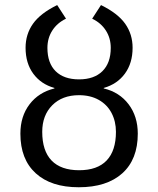

<svg xmlns="http://www.w3.org/2000/svg" viewBox="-20 -748 640 777"><path d="M299.8 -426.8Q360.8 -426.8 394.5 -460Q428.2 -493.2 428.2 -554.2Q428.2 -593.8 408.4 -624.5Q388.7 -655.3 353 -672.4L388.7 -727.5Q456.5 -694.3 486.6 -651.9Q516.6 -609.4 516.6 -554.7Q516.6 -492.7 485.6 -450.2Q454.6 -407.7 399.9 -392.1V-390.1Q463.4 -375 500.5 -325.9Q537.6 -276.9 537.6 -207Q537.6 -103 474.9 -46.6Q412.1 9.8 298.8 9.8Q186.5 9.8 124.5 -46.9Q62.5 -103.5 62.5 -207Q62.5 -277.3 99.6 -325.9Q136.7 -374.5 200.2 -390.1V-392.1Q146 -407.2 114.7 -449.7Q83.5 -492.2 83.5 -554.7Q83.5 -609.4 113.5 -651.9Q143.6 -694.3 211.4 -727.5L247.1 -672.4Q211.4 -655.3 191.7 -624.5Q171.9 -593.8 171.9 -554.2Q171.9 -492.7 205.3 -459.7Q238.8 -426.8 299.8 -426.8ZM299.8 -362.8Q231.9 -362.8 191.4 -322Q150.9 -281.2 150.9 -214.4Q150.9 -137.7 188.7 -98.4Q226.6 -59.1 300.3 -59.1Q374 -59.1 411.6 -98.6Q449.2 -138.2 449.2 -214.4Q449.2 -256.8 431.4 -290.8Q413.6 -324.7 379.6 -343.8Q345.7 -362.8 299.8 -362.8Z"/></svg>

Font: Cousine
Style: Regular
Weight: 400
Monospace: yes
Designer: Steve Matteson
Foundry: Ascender Corporation
Version: Version 1.20